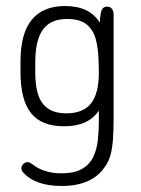

<svg xmlns="http://www.w3.org/2000/svg" viewBox="-20 -409 469 637"><path d="M308 -42V-10Q308 25 304.5 56.5Q301 88 289 112.5Q277 137 252 151.5Q227 166 183 166Q125 166 86 135Q82 132 79 130.5Q76 129 72 129Q64 129 58 134.5Q52 140 51 148Q51 156 56 162Q96 208 185 208Q284 208 327 146Q339 130 345.5 109Q352 88 354.5 56.5Q357 25 357 -25V-360Q357 -372 351.5 -379.5Q346 -387 335 -387Q324 -387 318.5 -378Q313 -369 311 -334Q277 -389 196 -389Q122 -389 85 -343Q48 -297 48 -206V-171Q48 -77 83 -33.5Q118 10 193 10Q273 10 308 -42ZM307 -209 308 -169Q308 -99 282 -66Q256 -33 200 -33Q147 -33 122 -65Q97 -97 97 -168V-202Q97 -276 122.5 -311Q148 -346 202 -346Q246 -346 268 -327.5Q290 -309 298 -278Q306 -247 307 -209Z"/></svg>

Font: Beiruti Light
Style: Regular
Weight: 300
Designer: Arlette Boutros
Foundry: Boutros
Version: Version 1.41